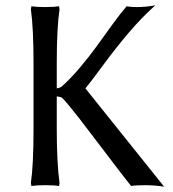

<svg xmlns="http://www.w3.org/2000/svg" viewBox="-20 -678 639 710"><path d="M104 -444.8Q104 -572.8 94.2 -644L96.2 -654.8Q114.3 -651.9 147 -651.9Q180.2 -651.9 198.2 -654.8L200.2 -644Q189.9 -574.2 189.9 -444.8V-351.1Q201.7 -353 208 -357.9Q241.2 -387.2 277.1 -429.9Q313 -472.7 339.4 -509.5Q365.7 -546.4 396.7 -588.9Q427.7 -631.3 448.2 -654.8Q461.4 -651.9 485.8 -651.9Q519.5 -651.9 554.2 -658.2Q502.9 -612.3 456.1 -557.1Q409.2 -502 361.8 -437.7Q314.5 -373.5 295.9 -351.1Q342.3 -292.5 441.4 -169.4Q540.5 -46.4 586.9 12.2Q551.3 6.8 515.1 6.8Q481.9 6.8 464.8 9.8Q431.2 -32.2 373.3 -108.9Q315.4 -185.5 272.5 -241Q229.5 -296.4 209 -316.9Q207 -318.8 189.9 -321.8V-200.2Q189.9 -76.2 200.2 -1L198.2 9.8Q180.2 6.8 147 6.8Q114.3 6.8 96.2 9.8L94.2 -1Q104 -68.8 104 -200.2Z"/></svg>

Font: Linear Smooth Low Contrast
Style: Regular
Weight: 500
Designer: Philipp H. Poll, Flanker
Foundry: Philipp H. Poll, reworked by Flanker
Version: Version 1.010 | FøM Fix